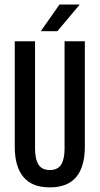

<svg xmlns="http://www.w3.org/2000/svg" viewBox="-20 -822 442 852"><path d="M201 9.5Q122.5 9.5 84 -36.5Q45.5 -82.5 45.5 -171V-639H135.5V-163.5Q135.5 -116 150.8 -91.8Q166 -67.5 201 -67.5Q236.5 -67.5 251.5 -91.8Q266.5 -116 266.5 -163.5V-639H356.5V-171Q356.5 -82.5 318.2 -36.5Q280 9.5 201 9.5ZM244 -802H334L234.5 -683.5H161Z"/></svg>

Font: Anek Tamil Condensed Medium
Style: Regular
Weight: 500
Width: 3
Designer: Aadarsh Rajan (Tamil), Yesha Goshar (Latin)
Foundry: Ek Type
Version: Version 1.003